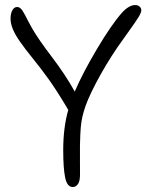

<svg xmlns="http://www.w3.org/2000/svg" viewBox="-20 -733 592 765"><path d="M270 12.2Q247.6 12.2 239.7 -24.9Q231.9 -62 231.9 -134.8Q231.9 -225.1 252 -294.9Q251 -296.4 249 -300Q247.1 -303.7 246.1 -305.2Q204.6 -374.5 173.6 -417.7Q142.6 -460.9 112.3 -498Q82 -535.2 59.1 -567.9Q22 -620.6 22 -658.2Q22 -679.2 29.3 -692.1Q36.6 -705.1 47.9 -705.1Q54.2 -705.1 59.3 -701.7Q64.5 -698.2 70.1 -689.7Q75.7 -681.2 80.1 -672.6Q84.5 -664.1 92.5 -648.4Q100.6 -632.8 107.9 -620.1Q132.8 -576.7 186.8 -505.9Q240.7 -435.1 277.8 -368.2Q309.6 -442.4 366.9 -538.8Q424.3 -635.3 465.8 -682.1Q493.7 -712.9 519 -712.9Q528.8 -712.9 535.9 -707Q543 -701.2 543 -691.9Q543 -682.1 530.5 -662.4Q518.1 -642.6 490.5 -604.5Q462.9 -566.4 448.2 -544.9Q400.4 -474.6 362.3 -401.9Q324.2 -329.1 313 -286.1Q307.6 -267.1 304.4 -247.3Q301.3 -227.5 300 -197.3Q298.8 -167 298.6 -152.6Q298.3 -138.2 298.6 -93.8Q298.8 -49.3 298.8 -37.1Q298.8 -11.2 290.5 0.5Q282.2 12.2 270 12.2Z"/></svg>

Font: Shantell Sans Normal
Style: Regular
Weight: 300
Designer: Stephen Nixon, Anya Danilova, Shantell Martin
Foundry: Arrow Type
Version: Version 1.006;[559af2be0]